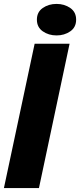

<svg xmlns="http://www.w3.org/2000/svg" viewBox="-21 -961 409 981"><path d="M-1 0 156 -737.5H334.5L178 0ZM268 -780Q227.5 -780 197.5 -801Q167.5 -822 167.5 -860.5Q167.5 -899.5 197.5 -920.2Q227.5 -941 268 -941Q308 -941 338 -920.2Q368 -899.5 368 -860.5Q368 -821.5 338 -800.8Q308 -780 268 -780Z"/></svg>

Font: Epilogue ExtraBold
Style: Italic
Weight: 800
Italic angle: -12°
Designer: Tyler Finck
Foundry: Etcetera Type Co
Version: Version 2.111; ttfautohint (v1.8.3)